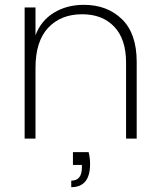

<svg xmlns="http://www.w3.org/2000/svg" viewBox="-20 -574 663 795"><path d="M282 56H347Q353 80 353 105Q353 201 275 201V174Q319 174 319 120V109H282ZM502 0V-315Q502 -412 453 -463.5Q404 -515 320 -515Q232 -515 179.5 -459Q127 -403 127 -293V0H82V-543H127V-428Q150 -489 203.5 -521.5Q257 -554 327 -554Q424 -554 485 -494.5Q546 -435 546 -318V0Z"/></svg>

Font: Poppins ExtraLight
Style: Regular
Weight: 275
Designer: Ninad Kale (Devanagari), Jonny Pinhorn (Latin)
Foundry: Indian Type Foundry
Version: Version 3.200;PS 1.000;hotconv 16.6.54;makeotf.lib2.5.65590